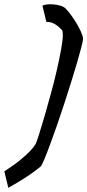

<svg xmlns="http://www.w3.org/2000/svg" viewBox="-80 -771 409 901"><path d="M119.1 -744.1Q131.8 -751 155.3 -751Q172.9 -751 190.9 -747.6Q209 -744.1 219.7 -737.3Q228.5 -732.4 243.2 -713.9Q257.8 -695.3 272.5 -672.4Q287.1 -649.4 297.9 -626.5Q308.6 -603.5 309.6 -590.8V-588.9Q309.6 -580.1 302.2 -551.3Q294.9 -522.5 282.7 -480.5Q270.5 -438.5 254.4 -387.2Q238.3 -335.9 221.2 -283.2Q204.1 -230.5 186.5 -180.2Q168.9 -129.9 153.8 -89.4Q138.7 -48.8 127.4 -22Q116.2 4.9 110.4 10.7Q99.6 19.5 80.1 34.2Q63.5 46.9 33.7 65.9Q3.9 85 -41 110.4L-59.6 33.2Q-11.7 2 17.1 -22Q45.9 -45.9 61.5 -62.5Q79.1 -81.1 86.9 -94.7Q91.8 -104.5 103 -139.6Q114.3 -174.8 128.4 -223.6Q142.6 -272.5 158.2 -329.1Q173.8 -385.7 186 -439Q198.2 -492.2 206.5 -537.1Q214.8 -582 214.8 -607.4Q214.8 -625 210.9 -629.9Q202.1 -639.6 191.4 -648.4Q181.6 -656.2 169.4 -662.1Q157.2 -668 140.6 -668H137.7Z"/></svg>

Font: Miniver
Style: Regular
Weight: 400
Designer: Dathan Boardman
Foundry: Open Window
Version: Version 1.000